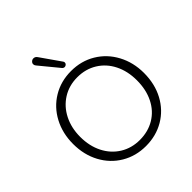

<svg xmlns="http://www.w3.org/2000/svg" viewBox="-241 -1070 1241 1241"><g transform="rotate(-45 379.5 -450.0)"><path d="M55 -335Q55 -432 96.5 -510.5Q138 -589 212 -633.5Q286 -678 379 -678Q472 -678 546 -633.5Q620 -589 662 -510.5Q704 -432 704 -336Q704 -235 662 -157Q620 -79 546 -35.5Q472 8 379 8Q287 8 213 -36Q139 -80 97 -158Q55 -236 55 -335ZM638 -335Q638 -418 605.5 -483Q573 -548 514 -584.5Q455 -621 379 -621Q304 -621 245 -584Q186 -547 153 -482Q120 -417 120 -335Q120 -251 153 -186Q186 -121 245 -84.5Q304 -48 379 -48Q455 -48 514 -83.5Q573 -119 605.5 -184Q638 -249 638 -335ZM237 -882Q237 -892 245.5 -900Q254 -908 265 -908Q281 -908 291 -893L386 -757Q390 -752 390 -745Q390 -737 383.5 -731Q377 -725 369 -725Q358 -725 351 -734L244 -864Q237 -872 237 -882Z"/></g></svg>

Font: SN Pro Light
Style: Regular
Weight: 300
Designer: Tobias Whetton
Foundry: Supernotes
Version: Version 1.002